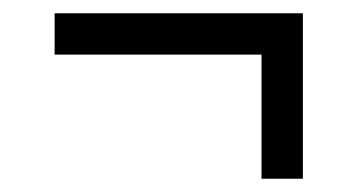

<svg xmlns="http://www.w3.org/2000/svg" viewBox="-20 -270 540 290"><path d="M375 -187.5V0H437.5Q437.5 0 437.5 -250H62.5V-187.5Z"/></svg>

Font: CalcUnifontExMono
Style: Regular
Weight: 500
Version: Version 15.0.06